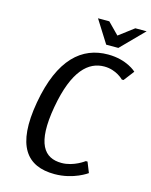

<svg xmlns="http://www.w3.org/2000/svg" viewBox="-131 -974 840 1068"><g transform="rotate(15 289.0 -440.0)"><path d="M91 -350C45 -90 128 10 288 10C398 10 472 -45 472 -45L448 -105H438C438 -105 380 -60 310 -60C210 -60 152 -130 191 -350C230 -570 312 -640 402 -640C472 -640 514 -595 514 -595H524L570 -655C570 -655 515 -710 405 -710C255 -710 137 -610 91 -350ZM450 -760 578 -890H513L427 -825L363 -890H298L380 -760Z"/></g></svg>

Font: Scada
Style: Italic
Weight: 400
Designer: Jovanny Lemonad
Foundry: Jovanny Lemonad
Version: Version 3.005